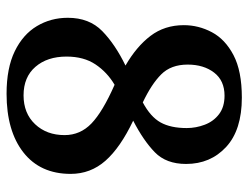

<svg xmlns="http://www.w3.org/2000/svg" viewBox="-108 -656 774 599"><g transform="rotate(90 279.5 -357.0)"><path d="M273 10Q193 10 140.5 -15.5Q88 -41 62 -84.5Q36 -128 36 -181Q36 -248 77.5 -288.5Q119 -329 185 -361Q126 -395 92.5 -439Q59 -483 59 -543Q59 -589 81 -630.5Q103 -672 152.5 -698Q202 -724 285 -724Q386 -724 439 -675Q492 -626 492 -550Q492 -488 455.5 -452.5Q419 -417 357 -385Q441 -345 482 -298.5Q523 -252 523 -190Q523 -95 456 -42.5Q389 10 273 10ZM300 -415Q345 -439 362.5 -470.5Q380 -502 380 -552Q380 -581 369.5 -608.5Q359 -636 336.5 -653Q314 -670 279 -670Q232 -670 207 -637.5Q182 -605 182 -555Q182 -503 212.5 -472.5Q243 -442 300 -415ZM278 -43Q334 -43 368 -79Q402 -115 402 -171Q402 -220 365.5 -255Q329 -290 245 -327Q206 -304 181.5 -267.5Q157 -231 157 -177Q157 -117 189 -80Q221 -43 278 -43Z"/></g></svg>

Font: Noto Serif NP Hmong SemiBold
Style: Regular
Weight: 600
Designer: Dalton Maag Ltd
Foundry: Dalton Maag Ltd
Version: Version 1.001; ttfautohint (v1.8.4.7-5d5b)